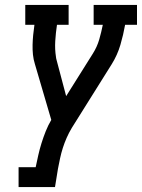

<svg xmlns="http://www.w3.org/2000/svg" viewBox="-20 -755 573 775"><path d="M55 0V-80H124Q129 -104 134.5 -128.5Q140 -153 147.5 -177Q155 -201 164.5 -225Q174 -249 187 -271L121 -496Q115 -515 113 -534.5Q111 -554 111.5 -574Q112 -594 114 -614.5Q116 -635 119 -655H82V-735H257V-655H210Q205 -622 203 -589Q201 -556 206 -525V-524Q206 -523 206.5 -521.5Q207 -520 207 -518L247 -367L355 -539Q372 -566 380.5 -595.5Q389 -625 395 -655H358V-735H533V-655H485Q478 -615 466 -574Q454 -533 431 -496L270 -239Q258 -219 249 -198.5Q240 -178 233.5 -157.5Q227 -137 222.5 -116Q218 -95 214 -74L202 0Z"/></svg>

Font: Iosevka Curly Slab MdObl
Style: Regular
Weight: 500
Italic angle: -9°
Monospace: yes
Designer: Belleve Invis
Foundry: Belleve Invis
Version: Version 11.0.0; ttfautohint (v1.8.3)